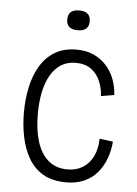

<svg xmlns="http://www.w3.org/2000/svg" viewBox="-51 -732 557 783"><g transform="rotate(5 227.0 -340.5)"><path d="M250 11Q192 11 154 -11.5Q116 -34 94 -73Q72 -112 62.5 -159.5Q53 -207 53 -257Q53 -312 63.5 -361.5Q74 -411 97 -449.5Q120 -488 156.5 -510Q193 -532 245 -532Q285 -532 315.5 -518Q346 -504 367.5 -480Q389 -456 400.5 -425.5Q412 -395 414 -361L360 -352Q359 -382 347 -411.5Q335 -441 310 -459.5Q285 -478 246 -478Q212 -478 186.5 -462Q161 -446 144 -416.5Q127 -387 118.5 -346.5Q110 -306 110 -257Q110 -192 125 -144Q140 -96 171 -69Q202 -42 250 -42Q286 -42 312.5 -58.5Q339 -75 354 -105Q369 -135 370 -178L425 -171Q422 -133 409.5 -100Q397 -67 375.5 -42Q354 -17 322.5 -3Q291 11 250 11ZM242 -611Q219 -611 207.5 -621Q196 -631 196 -651Q196 -672 207.5 -682Q219 -692 242 -692Q265 -692 276.5 -682Q288 -672 288 -651Q288 -631 276.5 -621Q265 -611 242 -611Z"/></g></svg>

Font: Bricolage Grotesque SemiCondensed ExtraLight
Style: Regular
Weight: 250
Width: 4
Designer: Mathieu Triay
Foundry: Atelier Triay
Version: Version 1.000;gftools[0.9.30]